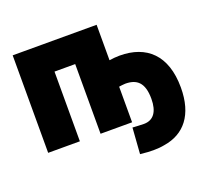

<svg xmlns="http://www.w3.org/2000/svg" viewBox="-130 -701 1129 1064"><g transform="rotate(-20 435.0 -169.5)"><path d="M542 -185V25H356V-386H234V25H47V-550H542V-341C562 -344 583 -346 603 -346C760 -346 862 -256 862 -64C862 98 787 186 667 205C647 209 624 211 601 211C583 211 557 210 523 206L534 53C548 54 586 56 601 56C657 56 687 15 687 -61C687 -158 646 -189 579 -189C568 -189 551 -186 542 -185Z"/></g></svg>

Font: Repo Black
Style: Regular
Weight: 900
Designer: Stefan Peev
Foundry: Context Ltd
Version: Version 1.502